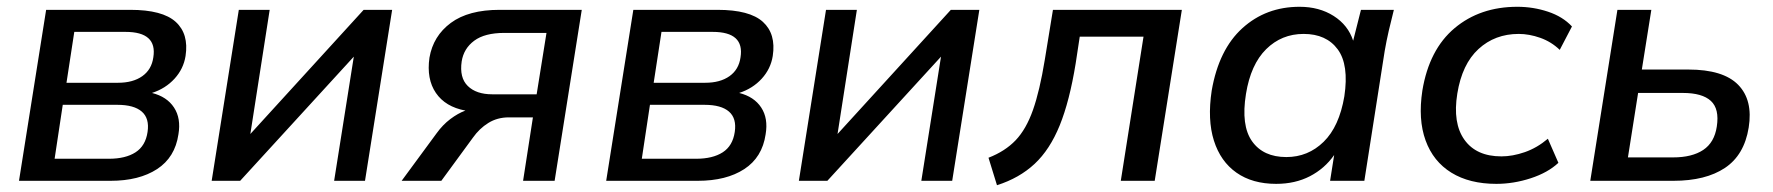

<svg xmlns="http://www.w3.org/2000/svg" viewBox="-20 -533 5228 566"><path d="M36 0 116 -504H364Q459 -504 498 -468.5Q537 -433 527 -368Q521 -330 494.5 -301Q468 -272 428 -259Q472 -248 493 -216Q514 -184 506 -137Q496 -69 443 -34.5Q390 0 306 0ZM176 -289H328Q372 -289 399.5 -308.5Q427 -328 432 -364Q444 -439 350 -439H199ZM141 -65H301Q350 -65 379.5 -84Q409 -103 415 -144Q421 -184 398 -204Q375 -224 326 -224H165Z M604 0 684 -504H775L718 -138L1052 -504H1136L1056 0H965L1023 -366L688 0Z M1164 0 1267 -140Q1285 -165 1307.5 -182Q1330 -199 1352 -207Q1293 -218 1265 -259Q1237 -300 1246 -363Q1257 -427 1309 -465.5Q1361 -504 1453 -504H1695L1615 0H1522L1551 -187H1480Q1446 -187 1419.5 -170.5Q1393 -154 1374 -127L1281 0ZM1431 -255H1562L1591 -436H1467Q1409 -436 1378 -413Q1347 -390 1341 -352Q1334 -304 1359 -279.5Q1384 -255 1431 -255Z M1767 0 1847 -504H2095Q2190 -504 2229 -468.5Q2268 -433 2258 -368Q2252 -330 2225.5 -301Q2199 -272 2159 -259Q2203 -248 2224 -216Q2245 -184 2237 -137Q2227 -69 2174 -34.5Q2121 0 2037 0ZM1907 -289H2059Q2103 -289 2130.5 -308.5Q2158 -328 2163 -364Q2175 -439 2081 -439H1930ZM1872 -65H2032Q2081 -65 2110.5 -84Q2140 -103 2146 -144Q2152 -184 2129 -204Q2106 -224 2057 -224H1896Z M2335 0 2415 -504H2506L2449 -138L2783 -504H2867L2787 0H2696L2754 -366L2419 0Z M2919 13 2894 -68Q2943 -87 2974 -119.5Q3005 -152 3025 -208.5Q3045 -265 3060 -357L3084 -504H3464L3384 0H3284L3351 -425H3163L3151 -346Q3133 -235 3104 -163.5Q3075 -92 3030 -50Q2985 -8 2919 13Z M3539 0ZM3742 9Q3672 9 3625 -24Q3578 -57 3558.5 -118.5Q3539 -180 3552 -266Q3573 -387 3642.5 -450Q3712 -513 3811 -513Q3869 -513 3911.5 -486Q3954 -459 3969 -413L3992 -504H4089Q4081 -473 4074 -442.5Q4067 -412 4062 -383L4002 0H3901L3913 -76Q3885 -36 3841.5 -13.5Q3798 9 3742 9ZM3772 -70Q3836 -70 3882 -115Q3928 -160 3943 -249Q3957 -342 3923.5 -387.5Q3890 -433 3823 -433Q3758 -433 3712.5 -388Q3667 -343 3653 -256Q3638 -163 3671 -116.5Q3704 -70 3772 -70Z M4160 0ZM4391 9Q4312 9 4258.5 -24Q4205 -57 4182.5 -119Q4160 -181 4173 -266Q4193 -387 4268 -450Q4343 -513 4453 -513Q4500 -513 4543.5 -498.5Q4587 -484 4614 -455L4578 -386Q4553 -410 4520.5 -421.5Q4488 -433 4457 -433Q4387 -433 4338.5 -388.5Q4290 -344 4276 -257Q4262 -170 4297 -121Q4332 -72 4406 -72Q4439 -72 4475 -84.5Q4511 -97 4543 -124L4574 -53Q4543 -24 4492.5 -7.5Q4442 9 4391 9Z M4668 0 4748 -504H4848L4820 -328H4957Q5060 -328 5104 -283Q5148 -238 5135 -157Q5122 -76 5065 -38Q5008 0 4913 0ZM4779 -69H4912Q4968 -69 5001 -91Q5034 -113 5041 -160Q5049 -212 5023.5 -235.5Q4998 -259 4941 -259H4809Z"/></svg>

Font: Winston Medium
Style: Italic
Weight: 500
Italic angle: -9°
Designer: Original fonts by Vernon Adams / Changes by Cristiano Sobral
Foundry: Original fonts by Vernon Adams / Changes by Cristiano Sobral
Version: Version 2.503;July 17, 2020;FontCreator 13.0.0.2655 64-bit